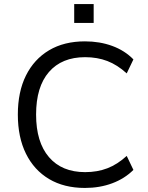

<svg xmlns="http://www.w3.org/2000/svg" viewBox="-20 -918 729 947"><path d="M399 9Q296 9 222 -35Q148 -79 108 -160Q68 -241 68 -353Q68 -465 108 -545.5Q148 -626 222 -670Q296 -714 399 -714Q472 -714 533.5 -691.5Q595 -669 638 -625L605 -556Q559 -598 509.5 -617Q460 -636 400 -636Q285 -636 221.5 -563Q158 -490 158 -353Q158 -217 221.5 -143Q285 -69 400 -69Q460 -69 509.5 -88Q559 -107 605 -149L638 -80Q595 -37 533.5 -14Q472 9 399 9ZM346 -805V-898H442V-805Z"/></svg>

Font: Nunito Sans 10pt
Style: Regular
Weight: 400
Designer: Vernon Adams
Foundry: Vernon Adams
Version: Version 3.101;gftools[0.9.27]